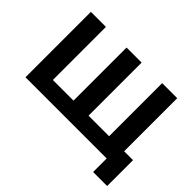

<svg xmlns="http://www.w3.org/2000/svg" viewBox="-162 -1004 1453 1453"><g transform="rotate(45 565.0 -277.5)"><path d="M1011 -132V-700H850V-132H630V-700H469V-132H248V-700H87V0H956V145H1106V-132Z"/></g></svg>

Font: AWKNG-Font
Style: Bold
Weight: 700
Designer: Awakening Church
Foundry: Awakening Church
Version: Version 1.700;PS 001.700;hotconv 1.0.88;makeotf.lib2.5.64775